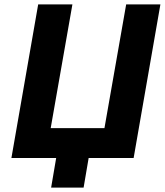

<svg xmlns="http://www.w3.org/2000/svg" viewBox="-20 -720 751 875"><path d="M711 -700H555L456 -136H211L310 -700H154L32 0H236L213 135H361L384 0H589Z"/></svg>

Font: Fixel Display 20240404
Style: Bold Italic
Weight: 700
Italic angle: -10°
Designer: AlfaBravo + MacPaw
Foundry: Kyrylo Tkachov, Marchela Mozhyna, Serhii Makarenko, Maria Weinstein, Zakhar Kryvoshyya
Version: Version 1.211;Glyphs 3.2 (3225)